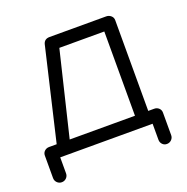

<svg xmlns="http://www.w3.org/2000/svg" viewBox="-95 -495 647 666"><g transform="rotate(-20 228.0 -162.0)"><path d="M24 82Q14 82 7 75Q0 68 0 58V-25Q0 -35 7 -41.5Q14 -48 24 -48H52L132 -389Q137 -406 156 -406H365Q375 -406 382.5 -399.5Q390 -393 390 -383V-48H412Q422 -48 429 -41.5Q436 -35 436 -25V58Q436 68 429 75Q422 82 412 82Q402 82 395.5 75Q389 68 389 58V-1H48V58Q48 68 41 75Q34 82 24 82ZM100 -48H341V-359H175Z"/></g></svg>

Font: Zen Kurenaido
Style: Regular
Weight: 400
Designer: Yoshimichi Ohira
Foundry: Positype
Version: Version 1.001